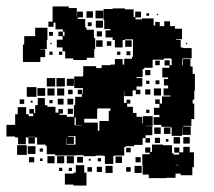

<svg xmlns="http://www.w3.org/2000/svg" viewBox="-20 -546 662 595"><path d="M249 -360H207V-365H182V-387H174V-399H156V-423H174V-434H161V-448H175V-455H152V-476H146V-463H130V-479H143V-526H193V-521H218V-494H219V-510H237V-492H221V-487H244V-461H248V-454H271V-428H251H275V-394H272V-367H249ZM60 -99H36V-120H27V-123H0V-159H27V-162V-192H35V-214H61V-192H69V-186H83V-194H71V-208H85V-196H89V-220H127V-215H152V-197H161V-208H175V-194H164V-190H187V-184H209V-220H213V-246H234V-254H221V-268H235V-255H237V-273H210V-309H237V-312H238V-341H278V-335H295V-344H323V-346H336V-363H360V-346H365V-364H389V-370H392V-395V-424H367V-422H360V-399H336V-422H329V-430H307V-452H322V-456H303V-484H301V-518H329V-520H367V-517H394V-493H399V-510H417V-492H400V-486H420V-489H456V-467H461V-478H475V-465H489V-480H507V-465H522V-457H544V-425H526V-423H540V-399H526H546V-397H574V-365H546V-363H544V-344H546V-363H570V-340H577V-317H584V-265H582V-237H577V-225H582V-177H573V-156H548V-154H571V-128H545V-151H544V-125H512V-151H508V-131H488V-151H508V-153H480V-159H456V-183H474V-190H457V-212H474V-224H461V-238H475V-225H482V-247H508V-250H487V-272H501V-281H488V-301H501V-306H483V-336H505V-343H490V-359H506V-344H512V-363H510V-365H488V-361H453V-336H427V-332H422V-307H403V-304H421V-278H403V-268H415V-254H401V-266H391V-248H365V-263H364V-245V-227H372V-237H384V-225H374V-215H392V-196H403V-184H421V-164H423V-186H453V-156H431V-155H452V-127H431V-118H445V-104H431V-118H422V-97H396V-93H369V-90H365V-64H336V-63H331V-38H305V-63H300V-64H277V-62H239V-65H215V-64H185H151V-93V-68H125V-94H150H121V-116V-98H95V-120H88V-101H68V-120H60ZM300 -489H276V-513H300ZM268 -491H248V-511H268ZM442 -497H434V-505H442ZM470 -499H466V-503H470ZM299 -460H277V-482H299ZM264 -465H252V-477H264ZM105 -354H51V-408H55V-434H89V-460H127V-422H125V-394H105V-393H120V-369H105ZM296 -433H280V-449H296ZM180 -435V-448H175V-435ZM144 -435H132V-447H144ZM298 -401H278V-421H298ZM388 -401H368V-421H388ZM325 -404H311V-418H325ZM560 -409H556V-413H560ZM140 -409H136V-413H140ZM384 -375H372V-387H384ZM173 -376H163V-386H173ZM143 -376H133V-386H143ZM353 -376H343V-386H353ZM475 -344H461V-358H475ZM446 -313H430V-329H446ZM151 -278H125V-304H151ZM181 -278H155V-304H181ZM209 -280H187V-302H209ZM474 -285H462V-297H474ZM443 -286H433V-296H443ZM93 -246H63V-276H93ZM120 -249H96V-273H120ZM479 -250H457V-272H479ZM149 -250H127V-272H149ZM179 -250H157V-272H179ZM446 -253H430V-269H446ZM205 -254H191V-268H205ZM509 -251V-264V-251ZM119 -220H97V-242H119ZM207 -222H189V-240H207ZM177 -222H159V-240H177ZM55 -224H41V-238H55ZM143 -226H133V-236H143ZM81 -228H75V-234H81ZM281 -178H241V-166H283V-141H288V-171H317V-202H322V-210H297H282V-207H281ZM206 -193H190V-209H206ZM443 -196H433V-206H443ZM215 -158V-182H211V-158ZM215 -157H233V-158H215ZM478 -131H458V-151H478ZM215 -125H230H215ZM209 -100H187V-118H186V-98H214V-124H191V-122H209ZM69 -121H87V-122H69ZM568 -101H548V-121H568ZM538 -101H518V-121H538ZM476 -103H460V-119H476ZM502 -107H494V-115H502ZM495 6H441V-5H422V-34H421V-68H444V-73H430V-89H446V-75H451V-98H485V-96H513V-71H518V-67H535V-73H520V-89H536V-74H548V-91H568V-74H581V-28H576V-3H540V-8H524V5H495ZM215 -97H230H215ZM63 -66H33V-96H63ZM90 -69H66V-93H90ZM385 -74H371V-88H385ZM113 -76H103V-86H113ZM179 -40H157V-62H179ZM149 -40H127V-62H149ZM209 -40H187V-62H209ZM358 -41H338V-61H358ZM237 -42H219V-60H237ZM86 -43H70V-59H86ZM416 -43H400V-59H416ZM293 -46H283V-56H293ZM112 -47H104V-55H112ZM261 -48H255V-54H261ZM524 -34H535V-35H524ZM248 29H208V26H181V-8H208V-11H215V-34H241V-11H248ZM329 -10H307V-32H329ZM419 -10H397V-32H419ZM296 -13H280V-29H296ZM385 -14H371V-28H385ZM265 -14H251V-28H265ZM203 -16H193V-26H203ZM173 -16H163V-26H173Z"/></svg>

Font: Rubik Storm
Style: Regular
Weight: 400
Designer: Hubert and Fischer, NaN
Foundry: Hubert and Fischer, NaN
Version: Version 2.201